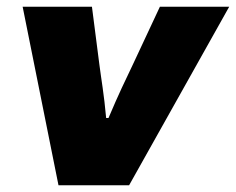

<svg xmlns="http://www.w3.org/2000/svg" viewBox="-20 -548 698 568"><path d="M153 0H362L658 -528H453L373 -357C351 -311 331 -270 301 -199H294C288 -268 279 -317 274 -357L252 -528H47Z"/></svg>

Font: Archivo Black
Style: Italic
Weight: 900
Italic angle: -10°
Designer: Hector Gatti
Foundry: Omnibus-Type
Version: Version 2.001